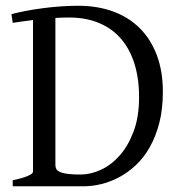

<svg xmlns="http://www.w3.org/2000/svg" viewBox="-20 -650 633 670"><path d="M221.2 -588.9Q196.8 -588.9 173.3 -587.4V-75.2Q173.3 -64.5 178.2 -57.6Q185.1 -49.3 204.6 -45.2Q224.1 -41 262.2 -41Q295.9 -41 331.8 -57.4Q367.7 -73.7 397.5 -107.2Q427.2 -140.6 446.3 -191.4Q465.3 -242.2 465.3 -311Q465.3 -376 449.2 -427.5Q433.1 -479 402.1 -514.9Q371.1 -550.8 325.4 -569.8Q279.8 -588.9 221.2 -588.9ZM548.3 -330.1Q548.3 -269 535.9 -220.9Q523.4 -172.9 502.4 -136Q481.4 -99.1 453.9 -73.5Q426.3 -47.9 395.5 -31.5Q364.7 -15.1 333.3 -7.6Q301.8 0 272.9 0H24.4V-21Q57.6 -27.8 76.4 -35.9Q95.2 -43.9 95.2 -50.8V-580.1Q75.7 -577.6 58.1 -575.2Q40.5 -572.8 24.4 -570.3L20 -600.6Q41.5 -606.4 69.6 -611.8Q97.7 -617.2 128.9 -621.3Q160.2 -625.5 192.1 -627.7Q224.1 -629.9 252.9 -629.9Q320.8 -629.9 375.5 -609.6Q430.2 -589.4 468.5 -550.8Q506.8 -512.2 527.6 -456.5Q548.3 -400.9 548.3 -330.1Z"/></svg>

Font: Gentium Plus Phon
Style: Regular
Weight: 400
Designer: J. Victor Gaultney, Annie Olsen, Iska Routamaa, Becca Hirsbrunner
Foundry: SIL International
Version: Version 5.000